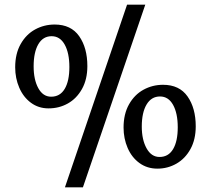

<svg xmlns="http://www.w3.org/2000/svg" viewBox="-20 -802 904 822"><path d="M335 0H258L524 -782H602ZM354 -519Q354 -462 331 -421Q308 -380 270.5 -359Q233 -338 188 -338Q145 -338 112.5 -362Q80 -386 62.5 -426.5Q45 -467 45 -514Q45 -572 68.5 -613.5Q92 -655 130.5 -676Q169 -697 214 -697Q284 -697 319 -647Q354 -597 354 -519ZM124 -518Q124 -461 144 -424.5Q164 -388 199 -388Q237 -388 257 -421.5Q277 -455 277 -515Q277 -575 257 -611Q237 -647 201 -647Q164 -647 144 -612.5Q124 -578 124 -518ZM818 -261Q818 -205 795.5 -164Q773 -123 735.5 -101.5Q698 -80 654 -80Q610 -80 577 -104Q544 -128 526.5 -168.5Q509 -209 509 -256Q509 -314 532.5 -355.5Q556 -397 594.5 -418Q633 -439 678 -439Q748 -439 783 -389Q818 -339 818 -261ZM587 -260Q587 -204 607.5 -167Q628 -130 663 -130Q701 -130 721 -163.5Q741 -197 741 -257Q741 -317 721 -353Q701 -389 665 -389Q628 -389 607.5 -354.5Q587 -320 587 -260Z"/></svg>

Font: Martel DemiBold
Style: Regular
Weight: 600
Designer: Dan Reynolds
Foundry: Dan Reynolds
Version: Version 1.001; ttfautohint (v1.1) -l 5 -r 5 -G 72 -x 0 -D la